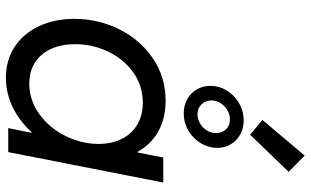

<svg xmlns="http://www.w3.org/2000/svg" viewBox="-218 -812 1038 641"><g transform="rotate(90 300.5 -491.0)"><path d="M42.5 -220.7Q42.5 -300.8 77.4 -370.8Q112.3 -440.9 174.8 -483.2Q237.3 -525.4 315.9 -525.4Q374 -525.4 417.7 -501.2Q461.4 -477.1 485.8 -432.6H488.8L505.4 -517.6H588.9L487.3 0H407.2L422.9 -78.1H420.9Q383.8 -37.6 337.2 -14.9Q290.5 7.8 238.8 7.8Q180.2 7.8 135.7 -21.5Q91.3 -50.8 66.9 -102.5Q42.5 -154.3 42.5 -220.7ZM460 -301.8Q460 -346.2 443.1 -379.4Q426.3 -412.6 395.3 -430.9Q364.3 -449.2 322.3 -449.2Q266.1 -449.2 221.4 -417.5Q176.8 -385.7 151.9 -333.7Q127 -281.7 127 -223.6Q127 -178.7 142.3 -144Q157.7 -109.4 187.5 -89.8Q217.3 -70.3 258.8 -70.3Q314 -70.3 360.4 -103.8Q406.7 -137.2 433.3 -190.9Q460 -244.6 460 -301.8ZM266.1 -674.3Q266.1 -683.1 267.6 -691.9Q272 -718.3 288.6 -739.7Q305.2 -761.2 329.6 -773.7Q354 -786.1 381.3 -786.1Q407.7 -786.1 428.7 -774.4Q449.7 -762.7 461.4 -742.7Q473.1 -722.7 473.1 -698.2Q473.1 -687.5 471.2 -678.2Q466.3 -652.8 450 -631.6Q433.6 -610.4 409.7 -598.1Q385.7 -585.9 358.4 -585.9Q331.5 -585.9 310.5 -597.7Q289.6 -609.4 277.8 -629.6Q266.1 -649.9 266.1 -674.3ZM423.8 -694.3Q423.8 -713.4 411.4 -726.8Q398.9 -740.2 378.4 -740.2Q362.3 -740.2 347.7 -731.7Q333 -723.1 324 -709Q314.9 -694.8 314.9 -678.2Q314.9 -658.7 327.9 -645.3Q340.8 -631.8 360.8 -631.8Q376 -631.8 390.6 -639.9Q405.3 -647.9 414.6 -662.4Q423.8 -676.8 423.8 -694.3ZM379.9 -848.6 499 -989.7 553.2 -936 429.2 -807.6Z"/></g></svg>

Font: Reddit Sans Chocolate
Style: Italic
Weight: 400
Italic angle: -11.25°
Designer: Stephen Hutchings
Version: Version 1.013